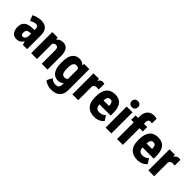

<svg xmlns="http://www.w3.org/2000/svg" viewBox="169 -1876 3229 3229"><g transform="rotate(45 1783.0 -262.0)"><path d="M270.5 -190.9V-231.9L238.3 -230Q199.7 -228 182.1 -209.2Q164.6 -190.4 164.6 -155.3Q164.6 -122.6 175.3 -108.4Q186 -94.7 206.5 -94.7Q233.9 -94.7 252 -120.1Q270.5 -145.5 270.5 -190.9ZM147.9 -499.5Q191.4 -511.2 240.2 -511.2Q319.3 -511.2 363.3 -466.3Q407.2 -420.9 407.2 -331.5V-3.4V0H403.3H309.6H307.1L306.2 -2.4L285.6 -64.5Q261.2 -27.3 233.4 -9.8Q203.6 9.3 155.3 9.3Q154.8 9.3 154.3 9.3Q154.3 9.3 153.8 9.3Q91.3 9.3 59.6 -37.1Q43.9 -60.1 36.1 -88.4Q28.3 -116.7 28.3 -150.4Q28.3 -229.5 74.2 -269.5Q120.1 -309.6 207 -313L269.5 -315.4V-331.1Q269.5 -406.2 217.3 -406.2Q170.9 -406.2 109.4 -372.1L106 -370.1L104.5 -374L67.9 -463.4L66.4 -466.3L69.3 -467.8Q105 -488.3 147.9 -499.5Z M633.3 -502V-499L636.7 -457.5Q684.1 -511.2 756.8 -511.2Q889.6 -511.2 893.1 -329.1V-3.4V0H890.1H758.3H754.9V-3.4V-317.9Q754.9 -358.9 742.2 -377.4Q729.5 -395 697.8 -394.5Q662.6 -394.5 642.1 -360.8V-3.4V0H638.7H506.8H503.4V-3.4V-498.5V-502H506.8H630.4Z M1112.3 -266.1V-233.9Q1112.3 -166.5 1130.9 -136.2Q1148.9 -106.4 1188.5 -106.4Q1228 -106.4 1247.6 -133.3V-365.7Q1227.1 -395 1189.5 -394.5Q1150.4 -394.5 1131.8 -365.2Q1112.3 -334.5 1112.3 -266.1ZM974.6 -229.5V-266.1Q974.6 -389.2 1019.5 -449.7Q1064.9 -511.2 1148.9 -511.2Q1217.3 -511.2 1256.3 -462.9L1260.7 -499V-502H1263.7H1382.3H1385.3V-498.5V-3.4Q1385.3 94.2 1330.6 146Q1275.9 197.8 1170.4 197.8Q1126.5 197.8 1079.6 181.2Q1033.2 164.6 1010.3 138.2L1008.8 136.2L1009.8 134.3L1054.2 43.5L1056.2 39.6L1059.1 43Q1077.1 62 1106.4 73.7Q1136.7 85.9 1164.1 85.9Q1209 85.9 1228 65.9Q1247.6 45.9 1247.6 0V-34.2Q1208.5 9.3 1148.4 9.3Q1064.5 9.3 1019.5 -53.7Q975.6 -116.2 974.6 -229.5Z M1738.3 -370.1 1734.9 -370.6 1691.4 -374Q1640.1 -374 1622.1 -330.1V-3.4V0H1618.7H1487.3H1483.9V-3.4V-498.5V-502H1487.3H1610.8H1613.8L1614.3 -499L1617.2 -456.1Q1648.4 -511.2 1700.7 -511.2Q1723.6 -511.2 1737.8 -504.9L1739.7 -503.9V-502L1738.3 -373.5Z M1925.3 -298.8H2056.2V-307.6Q2055.2 -351.6 2041 -374Q2027.3 -395.5 1993.4 -395.5Q1959.5 -395.5 1944.1 -372.6Q1928.7 -349.6 1925.3 -298.8ZM2111.8 -11.7Q2065.4 9.3 2008.3 9.3Q1901.4 9.3 1844 -51.3Q1786.6 -111.8 1786.6 -224.1V-263.2Q1786.6 -381.8 1839.4 -446.3Q1892.1 -511.2 1994.1 -511.2Q2093.3 -511.2 2142.1 -450.2Q2190.4 -389.6 2191.4 -270.5V-207V-203.6H2188.5H1924.3Q1927.7 -153.3 1949.2 -129.9Q1971.2 -106 2017.1 -106.4Q2083.5 -106.4 2126.5 -150.4L2129.4 -153.3L2131.8 -149.9L2183.1 -70.3L2184.6 -68.4L2183.1 -66.9Q2170.9 -49.8 2153.1 -35.9Q2135.3 -22 2111.8 -11.7Z M2268.1 -628.4Q2268.1 -660.2 2288.6 -680.7Q2309.1 -701.2 2342.8 -701.2Q2376.5 -701.2 2397 -680.9Q2417.5 -660.6 2417.5 -628.4Q2417.5 -597.2 2397.2 -576.2Q2377 -555.2 2342.8 -555.2Q2308.6 -555.2 2288.3 -576.2Q2268.1 -597.2 2268.1 -628.4ZM2412.1 0H2409.2H2277.3H2273.9V-3.4V-498.5V-502H2277.3H2409.2H2412.1V-498.5V-3.4Z M2545.9 0V-3.4V-396.5H2488.3H2484.9V-399.9V-498.5V-502H2488.3H2545.9V-543.5Q2546.4 -627.9 2590.6 -675Q2634.8 -722.2 2712.9 -722.2Q2736.3 -722.2 2772.9 -712.9L2775.4 -712.4V-709.5L2774.4 -605V-600.6L2770 -601.6Q2756.8 -605.5 2739.3 -606Q2684.1 -606 2684.1 -539.6V-502H2759.3H2762.2V-498.5V-399.9V-396.5H2759.3H2684.1V-3.4V0H2680.7H2548.8Z M2949.2 -298.8H3080.1V-307.6Q3079.1 -351.6 3064.9 -374Q3051.3 -395.5 3017.3 -395.5Q2983.4 -395.5 2968 -372.6Q2952.6 -349.6 2949.2 -298.8ZM3135.7 -11.7Q3089.4 9.3 3032.2 9.3Q2925.3 9.3 2867.9 -51.3Q2810.5 -111.8 2810.5 -224.1V-263.2Q2810.5 -381.8 2863.3 -446.3Q2916 -511.2 3018.1 -511.2Q3117.2 -511.2 3166 -450.2Q3214.4 -389.6 3215.3 -270.5V-207V-203.6H3212.4H2948.2Q2951.7 -153.3 2973.1 -129.9Q2995.1 -106 3041 -106.4Q3107.4 -106.4 3150.4 -150.4L3153.3 -153.3L3155.8 -149.9L3207 -70.3L3208.5 -68.4L3207 -66.9Q3194.8 -49.8 3177 -35.9Q3159.2 -22 3135.7 -11.7Z M3545.9 -370.1 3542.5 -370.6 3499 -374Q3447.8 -374 3429.7 -330.1V-3.4V0H3426.3H3294.9H3291.5V-3.4V-498.5V-502H3294.9H3418.5H3421.4L3421.9 -499L3424.8 -456.1Q3456.1 -511.2 3508.3 -511.2Q3531.2 -511.2 3545.4 -504.9L3547.4 -503.9V-502L3545.9 -373.5Z"/></g></svg>

Font: MAUL Condensed Bold
Style: Condensed Bold
Weight: 700
Designer: MAUL
Version: Version 1.0; 2020; ttfautohint (v1.8.3)